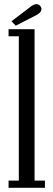

<svg xmlns="http://www.w3.org/2000/svg" viewBox="-20 -888 252 908"><path d="M20.5 0V-34H69V-716.5H20.5V-750H143.5V-34H192.5V0ZM54.5 -766.5 34.5 -787.5 123 -855Q130.5 -861 138 -864.8Q145.5 -868.5 152.5 -868.5Q159 -868.5 164.5 -865Q170 -861.5 173 -856Q176 -851 176 -845.5Q176 -836 167.8 -827.8Q159.5 -819.5 147 -814Z"/></svg>

Font: Imbue Thin 10pt
Style: Regular
Weight: 400
Version: Version 1.102